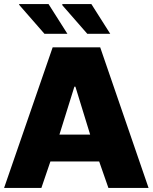

<svg xmlns="http://www.w3.org/2000/svg" viewBox="-22 -917 745 937"><path d="M-2 0 235 -686H467L703 0H507L462 -129H224L180 0ZM268 -260H418L346 -494H341ZM404 -752 280 -894 285 -897H424L516 -752ZM195 -752 71 -894 72 -897H215L307 -752Z"/></svg>

Font: Chivo Medium ExtraBold
Style: Regular
Weight: 800
Version: Version 2.002